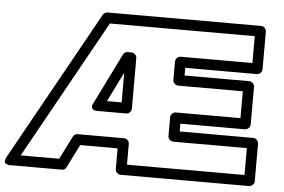

<svg xmlns="http://www.w3.org/2000/svg" viewBox="-128 -800 1327 898"><g transform="rotate(5 535.5 -350.5)"><path d="M-69.8 -12.2 319.8 -712.9Q328.1 -726.1 341.8 -726.1H1062Q1072.8 -726.1 1079.8 -718.3Q1086.9 -710.4 1086.9 -701.2V-524.9Q1086.9 -514.2 1079.1 -507.1Q1071.3 -500 1062 -500H726.1V-463.9H1028.8Q1039.6 -463.9 1046.9 -456.1Q1054.2 -448.2 1054.2 -439V-263.2Q1054.2 -252.4 1046.1 -245.1Q1038.1 -237.8 1028.8 -237.8H726.1V-201.2H1070.8Q1081.5 -201.2 1088.9 -193.1Q1096.2 -185.1 1096.2 -175.8V0Q1096.2 10.7 1088.1 17.8Q1080.1 24.9 1070.8 24.9H469.2Q458.5 24.9 451.2 17.1Q443.8 9.3 443.8 0V-97.2H268.1L213.9 11.2Q208 24.9 191.9 24.9H-47.9Q-47.9 24.4 -52.2 25.1Q-56.6 25.9 -62 23.7Q-67.4 21.5 -72 18.6Q-76.7 15.6 -76.4 7.6Q-76.2 -0.5 -69.8 -12.2ZM-4.9 -24.9H175.8L230 -132.8Q237.3 -147 252 -147H469.2Q478.5 -147 486.3 -139.9Q494.1 -132.8 494.1 -122.1V-24.9H1045.9V-150.9H701.2Q691.9 -150.9 683.8 -158Q675.8 -165 675.8 -175.8V-263.2Q675.8 -272.5 683.1 -280.3Q690.4 -288.1 701.2 -288.1H1003.9V-414.1H701.2Q691.9 -414.1 683.8 -421.1Q675.8 -428.2 675.8 -439V-524.9Q675.8 -534.2 683.1 -542Q690.4 -549.8 701.2 -549.8H1037.1V-675.8H356.9ZM313 -298.8 430.2 -536.1Q437 -549.8 452.1 -549.8H469.2Q478.5 -549.8 486.3 -542.7Q494.1 -535.6 494.1 -524.9V-288.1Q494.1 -278.8 487.1 -271Q480 -263.2 469.2 -263.2H335Q315.4 -263.2 310.1 -272.2Q304.7 -281.2 308.6 -290ZM375 -313H443.8V-452.1Z"/></g></svg>

Font: Trueno Black Outline
Style: Regular
Weight: 900
Width: 6
Designer: Julieta Ulanovsky
Foundry: Julieta Ulanovsky
Version: Version 3.001b | FøM Fix